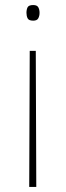

<svg xmlns="http://www.w3.org/2000/svg" viewBox="-20 -556 263 762"><path d="M98 -354H122L124 186H96ZM137 -505Q137 -493 132 -483.5Q127 -474 112 -474Q94 -474 89.5 -483.5Q85 -493 85 -505Q85 -518 89.5 -527Q94 -536 112 -536Q127 -536 132 -527Q137 -518 137 -505Z"/></svg>

Font: Noto Sans Thai Thin
Style: Regular
Weight: 250
Designer: Monotype Design Team
Foundry: Monotype Imaging Inc.
Version: Version 2.001